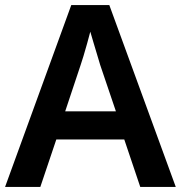

<svg xmlns="http://www.w3.org/2000/svg" viewBox="-20 -737 713 757"><path d="M533 0 470 -187H202L139 0H0L261 -717H411L673 0ZM375 -481Q371 -495 363.5 -519.5Q356 -544 348.5 -569.5Q341 -595 336 -612Q331 -592 323.5 -565.5Q316 -539 309 -515.5Q302 -492 298 -481L237 -298H437Z"/></svg>

Font: Noto Sans Nag Mundari SemiBold
Style: Regular
Weight: 600
Version: Version 1.000